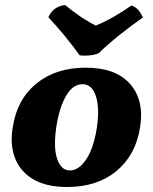

<svg xmlns="http://www.w3.org/2000/svg" viewBox="-20 -737 610 766"><path d="M248 9Q165 9 113 -21.5Q61 -52 40 -106Q19 -160 31 -230Q48 -341 125.5 -404Q203 -467 322 -467Q442 -467 499 -402Q556 -337 539 -230Q522 -119 445 -55Q368 9 248 9ZM259 -57Q294 -57 323.5 -100.5Q353 -144 366 -225Q378 -303 363 -352Q348 -401 309 -401Q271 -401 244.5 -356Q218 -311 206 -239Q192 -153 207.5 -105Q223 -57 259 -57ZM298 -516Q270 -555 238 -594Q206 -633 173 -668Q191 -711 240 -717Q266 -695 298 -673Q330 -651 362 -635Q399 -650 437 -672Q475 -694 504 -715Q521 -710 532.5 -696Q544 -682 550 -667Q505 -636 458 -598.5Q411 -561 374 -525Q358 -518 338 -516Q318 -514 298 -516Z"/></svg>

Font: Vollkorn ExtraBold
Style: Italic
Weight: 800
Italic angle: -11°
Designer: Friedrich Althausen
Foundry: Friedrich Althausen
Version: Version 5.000; ttfautohint (v1.8.3)